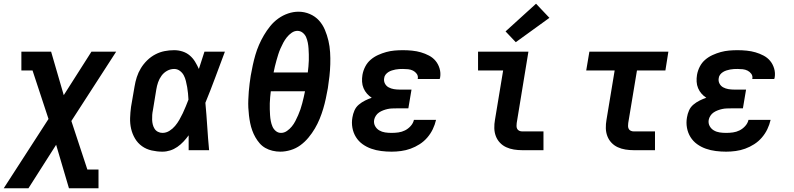

<svg xmlns="http://www.w3.org/2000/svg" viewBox="-52 -808 4272 1033"><path d="M-32 205 209 -168 123 -429H63V-530H223L291 -296L440 -530H573L332 -157L418 104H478V205H319L250 -29L101 205Z M822 8Q793 8 764 1.5Q735 -5 712 -21.5Q689 -38 674.5 -62.5Q660 -87 653.5 -115Q647 -143 648 -173Q649 -203 653 -233L672 -343Q676 -368 684 -393Q692 -418 706 -441Q720 -464 740 -483.5Q760 -503 784 -515.5Q808 -528 833.5 -533Q859 -538 885 -538Q908 -538 930 -531Q952 -524 969 -509.5Q986 -495 997.5 -476Q1009 -457 1018 -437Q1025 -460 1033 -483.5Q1041 -507 1048 -530H1158Q1132 -461 1106.5 -392Q1081 -323 1053 -255Q1059 -191 1063 -127.5Q1067 -64 1073 0H963Q963 -20 963 -40Q963 -60 963 -80Q950 -62 935 -46Q920 -30 902 -17.5Q884 -5 863.5 1.5Q843 8 822 8ZM822 -93Q842 -93 859.5 -104Q877 -115 890 -130.5Q903 -146 913 -163.5Q923 -181 931.5 -199Q940 -217 947.5 -235.5Q955 -254 962 -272Q961 -289 959.5 -306Q958 -323 955 -339.5Q952 -356 948 -372.5Q944 -389 936.5 -403Q929 -417 915.5 -427Q902 -437 885 -437Q865 -437 847 -427Q829 -417 817 -400.5Q805 -384 798.5 -365Q792 -346 789 -327L771 -217Q768 -203 767 -190Q766 -177 766.5 -163.5Q767 -150 770 -138Q773 -126 779.5 -115.5Q786 -105 797.5 -99Q809 -93 822 -93Z M1456 8Q1435 8 1414 3Q1393 -2 1375.5 -12Q1358 -22 1345 -37Q1332 -52 1322 -69.5Q1312 -87 1305 -106.5Q1298 -126 1294 -146Q1290 -166 1287.5 -187Q1285 -208 1284 -229Q1283 -250 1284 -272Q1285 -294 1286.5 -315.5Q1288 -337 1291 -358.5Q1294 -380 1297 -401Q1302 -429 1308 -457Q1314 -485 1322 -512.5Q1330 -540 1341.5 -566.5Q1353 -593 1368 -618.5Q1383 -644 1402 -667.5Q1421 -691 1445.5 -708.5Q1470 -726 1498 -735.5Q1526 -745 1554 -745Q1586 -745 1615 -732.5Q1644 -720 1664 -698Q1684 -676 1696 -647.5Q1708 -619 1715 -589Q1722 -559 1724 -527Q1726 -495 1725 -462.5Q1724 -430 1720.5 -398Q1717 -366 1712 -334Q1707 -306 1701 -278Q1695 -250 1687 -223Q1679 -196 1668 -169Q1657 -142 1642 -116.5Q1627 -91 1607.5 -67.5Q1588 -44 1564 -26.5Q1540 -9 1511.5 -0.5Q1483 8 1456 8ZM1420 -418H1604Q1606 -434 1607.5 -450.5Q1609 -467 1609.5 -483Q1610 -499 1609.5 -515Q1609 -531 1608 -547Q1607 -563 1604 -578.5Q1601 -594 1595 -608Q1589 -622 1576.5 -632Q1564 -642 1548 -642Q1532 -642 1517 -631.5Q1502 -621 1491 -607Q1480 -593 1472 -578Q1464 -563 1457 -547Q1450 -531 1445 -515Q1440 -499 1435.5 -483Q1431 -467 1427 -450.5Q1423 -434 1420 -418ZM1460 -93Q1477 -93 1492 -103.5Q1507 -114 1518 -127.5Q1529 -141 1537 -156.5Q1545 -172 1552 -188Q1559 -204 1564.5 -220Q1570 -236 1574 -252Q1578 -268 1582 -284.5Q1586 -301 1589 -317H1405Q1403 -301 1401.5 -284.5Q1400 -268 1399.5 -252Q1399 -236 1399.5 -220Q1400 -204 1401 -188Q1402 -172 1405 -156.5Q1408 -141 1414 -127Q1420 -113 1432 -103Q1444 -93 1460 -93Z M2055 8Q2027 8 1999 4.5Q1971 1 1945.5 -8Q1920 -17 1898.5 -32.5Q1877 -48 1863 -70.5Q1849 -93 1844 -120.5Q1839 -148 1844 -176Q1847 -195 1855 -213.5Q1863 -232 1878.5 -245Q1894 -258 1912 -267Q1930 -276 1948 -282Q1934 -291 1922.5 -304Q1911 -317 1904 -333.5Q1897 -350 1896 -368.5Q1895 -387 1898 -405Q1902 -428 1913 -449.5Q1924 -471 1942 -486.5Q1960 -502 1982 -512Q2004 -522 2026 -528Q2048 -534 2070.5 -536Q2093 -538 2116 -538Q2141 -538 2165.5 -535.5Q2190 -533 2212.5 -526.5Q2235 -520 2256 -509Q2277 -498 2291.5 -480.5Q2306 -463 2313 -439.5Q2320 -416 2316 -391Q2315 -389 2314.5 -387Q2314 -385 2314 -383H2195Q2195 -384 2195.5 -384.5Q2196 -385 2196 -386Q2198 -400 2190 -411Q2182 -422 2170 -428Q2158 -434 2144 -435.5Q2130 -437 2116 -437Q2106 -437 2096 -436.5Q2086 -436 2076 -434Q2066 -432 2056.5 -429Q2047 -426 2038 -420.5Q2029 -415 2022.5 -406.5Q2016 -398 2015 -388Q2012 -372 2019 -358.5Q2026 -345 2039 -338Q2052 -331 2067 -328.5Q2082 -326 2098 -326H2162L2145 -225H2081Q2069 -225 2057 -224.5Q2045 -224 2033.5 -221.5Q2022 -219 2010 -214.5Q1998 -210 1987.5 -203Q1977 -196 1970 -185Q1963 -174 1961 -163Q1958 -145 1966 -130Q1974 -115 1988.5 -106.5Q2003 -98 2020 -95.5Q2037 -93 2055 -93Q2073 -93 2091.5 -95.5Q2110 -98 2127 -106.5Q2144 -115 2157.5 -130Q2171 -145 2175 -163H2294Q2288 -137 2276.5 -113Q2265 -89 2247 -68Q2229 -47 2205.5 -32Q2182 -17 2157 -8Q2132 1 2106 4.5Q2080 8 2055 8Z M2757 0Q2735 0 2713 -3.5Q2691 -7 2671.5 -16Q2652 -25 2637.5 -40.5Q2623 -56 2615.5 -76Q2608 -96 2607.5 -118.5Q2607 -141 2611 -163L2655 -429H2520V-530H2791L2728 -146Q2727 -138 2727 -130Q2727 -122 2730.5 -115Q2734 -108 2741.5 -104.5Q2749 -101 2757 -101H2872V0ZM2723 -581 2668 -639 2832 -788 2904 -712Z M3357 0Q3335 0 3313 -3.5Q3291 -7 3271.5 -16Q3252 -25 3237.5 -40.5Q3223 -56 3215.5 -76Q3208 -96 3207.5 -118.5Q3207 -141 3211 -163L3255 -429H3102L3119 -530H3544L3528 -429H3375L3328 -146Q3327 -138 3327 -130Q3327 -122 3330.5 -115Q3334 -108 3341.5 -104.5Q3349 -101 3357 -101H3472V0Z M3855 8Q3827 8 3799 4.5Q3771 1 3745.5 -8Q3720 -17 3698.5 -32.5Q3677 -48 3663 -70.5Q3649 -93 3644 -120.5Q3639 -148 3644 -176Q3647 -195 3655 -213.5Q3663 -232 3678.5 -245Q3694 -258 3712 -267Q3730 -276 3748 -282Q3734 -291 3722.5 -304Q3711 -317 3704 -333.5Q3697 -350 3696 -368.5Q3695 -387 3698 -405Q3702 -428 3713 -449.5Q3724 -471 3742 -486.5Q3760 -502 3782 -512Q3804 -522 3826 -528Q3848 -534 3870.5 -536Q3893 -538 3916 -538Q3941 -538 3965.5 -535.5Q3990 -533 4012.5 -526.5Q4035 -520 4056 -509Q4077 -498 4091.5 -480.5Q4106 -463 4113 -439.5Q4120 -416 4116 -391Q4115 -389 4114.5 -387Q4114 -385 4114 -383H3995Q3995 -384 3995.5 -384.5Q3996 -385 3996 -386Q3998 -400 3990 -411Q3982 -422 3970 -428Q3958 -434 3944 -435.5Q3930 -437 3916 -437Q3906 -437 3896 -436.5Q3886 -436 3876 -434Q3866 -432 3856.5 -429Q3847 -426 3838 -420.5Q3829 -415 3822.5 -406.5Q3816 -398 3815 -388Q3812 -372 3819 -358.5Q3826 -345 3839 -338Q3852 -331 3867 -328.5Q3882 -326 3898 -326H3962L3945 -225H3881Q3869 -225 3857 -224.5Q3845 -224 3833.5 -221.5Q3822 -219 3810 -214.5Q3798 -210 3787.5 -203Q3777 -196 3770 -185Q3763 -174 3761 -163Q3758 -145 3766 -130Q3774 -115 3788.5 -106.5Q3803 -98 3820 -95.5Q3837 -93 3855 -93Q3873 -93 3891.5 -95.5Q3910 -98 3927 -106.5Q3944 -115 3957.5 -130Q3971 -145 3975 -163H4094Q4088 -137 4076.5 -113Q4065 -89 4047 -68Q4029 -47 4005.5 -32Q3982 -17 3957 -8Q3932 1 3906 4.5Q3880 8 3855 8Z"/></svg>

Font: Iosevka Slab Extended Oblique
Style: Bold
Weight: 700
Width: 7
Italic angle: -9°
Monospace: yes
Designer: Belleve Invis
Foundry: Belleve Invis
Version: Version 11.1.1; ttfautohint (v1.8.3)